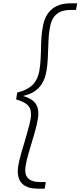

<svg xmlns="http://www.w3.org/2000/svg" viewBox="-20 -951 485 1157"><path d="M77 -352C145 -332 167 -309 167 -261C167 -230 154 -186 129 -99C102 -11 87 44 87 81C87 152 131 186 208 186H249L256 146H221C162 146 132 122 132 75C132 42 146 -8 171 -91C198 -179 211 -231 211 -267C211 -323 185 -352 122 -372V-374C200 -390 246 -440 260 -523C264 -546 267 -571 268 -599C269 -627 270 -644 270 -649C270 -655 271 -673 272 -703C273 -732 276 -760 281 -787C294 -860 336 -891 404 -891H438L445 -931H405C314 -931 254 -886 238 -789C230 -748 228 -712 227 -649C227 -643 226 -627 225 -600C224 -573 221 -547 217 -524C205 -459 173 -416 84 -393Z"/></svg>

Font: Momo Neue ExtLt
Style: Italic
Weight: 200
Italic angle: -10°
Designer: Ninad Kale (Devanagari), Jonny Pinhorn (Latin)
Foundry: Indian Type Foundry
Version: 4.004